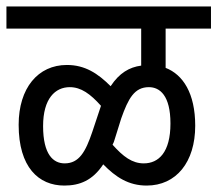

<svg xmlns="http://www.w3.org/2000/svg" viewBox="-20 -642 676 597"><path d="M0 -553H419V-438C382 -433 351 -415 324 -374C284 -414 244 -440 188 -440C98 -440 38 -368 38 -254C38 -122 100 -65 180 -65C228 -65 268 -81 301 -131C340 -91 380 -65 436 -65C528 -65 587 -138 587 -251C587 -352 549 -410 495 -431V-553H636V-622H0ZM337 -210 357 -274C379 -336 398 -371 443 -371C477 -371 510 -345 510 -258C510 -168 473 -134 427 -134C391 -134 363 -155 330 -192C333 -197 335 -203 337 -210ZM114 -250C114 -336 152 -371 197 -371C232 -371 261 -350 294 -313C292 -307 290 -301 288 -295L267 -232C246 -170 226 -134 181 -134C146 -134 114 -161 114 -250Z"/></svg>

Font: Noto Sans Condensed
Style: Italic
Weight: 400
Width: 3
Italic angle: -12°
Designer: Monotype Design Team
Foundry: Monotype Imaging Inc.
Version: Version 2.013